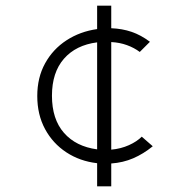

<svg xmlns="http://www.w3.org/2000/svg" viewBox="-20 -580 688 680"><path d="M324 80V-2Q263 -9 215 -40.5Q167 -72 139.5 -123Q112 -174 112 -240Q112 -305.5 139.8 -355.8Q167.5 -406 215.5 -437.2Q263.5 -468.5 324 -477V-560H374V-480Q413 -478.5 446 -467.2Q479 -456 511 -432L475 -396Q455 -411 429.5 -420.2Q404 -429.5 374 -431V-50Q408 -53 436.8 -66Q465.5 -79 482 -96L521 -62Q488 -35 452 -19.5Q416 -4 374 -1V80ZM324 -51V-430Q249 -420.5 206.5 -372Q164 -323.5 164 -241Q164 -158 206.5 -109.5Q249 -61 324 -51Z"/></svg>

Font: Geologica Thin
Style: Regular
Weight: 100
Designer: Sindre Bremnes, Frode Helland
Foundry: Monokrom Skriftforlag AS
Version: Version 1.010; ttfautohint (v1.8.4.7-5d5b);gftools[0.9.28]